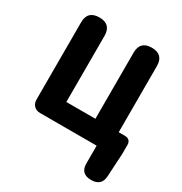

<svg xmlns="http://www.w3.org/2000/svg" viewBox="-215 -900 1201 1270"><g transform="rotate(30 385.0 -264.5)"><path d="M664 215Q583 215 583 136V0H334H151Q122 0 104 -18Q86 -36 86 -65V-655Q86 -744 176 -744Q265 -744 265 -655V-150H487V-655Q487 -744 576 -744Q665 -744 665 -655V-150H714Q734 -150 745.5 -138.5Q757 -127 757 -107V-38L747 139Q743 215 664 215Z"/></g></svg>

Font: GenSenRounded TW H
Style: Regular
Weight: 900
Version: Version 1.501;PS 1;hotconv 16.6.51;makeotf.lib2.5.65220